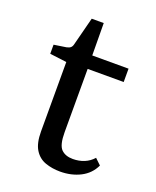

<svg xmlns="http://www.w3.org/2000/svg" viewBox="-109 -603 550 676"><g transform="rotate(20 166.5 -265.0)"><path d="M86 -363 23 -371V-405L69 -412Q79 -414 84 -418.5Q89 -423 91 -432L118 -537H163L164 -416H300V-366H165V-129Q165 -81 180.5 -65.5Q196 -50 224 -50Q247 -50 266.5 -58Q286 -66 300 -82L322 -61Q306 -27 272.5 -10Q239 7 197 7Q167 7 141.5 -2Q116 -11 101 -35Q86 -59 86 -103Z"/></g></svg>

Font: Rasa
Style: Regular
Weight: 400
Designer: Anna Giedrys (Yrsa+Rasa design), David Brezina (Yrsa art-direction, Rasa art-direction, design)
Foundry: Rosetta Type Foundry
Version: Version 2.004